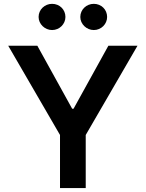

<svg xmlns="http://www.w3.org/2000/svg" viewBox="-20 -961 745 981"><path d="M22 -727.3 286.6 -271.3V0H418V-271.3L682.5 -727.3H533.7L355.8 -405.5H348.7L170.8 -727.3ZM177.2 -874.3C177.2 -838.4 208.8 -807.5 246.1 -807.5C284.4 -807.5 314.3 -838.4 314.3 -874.3C314.3 -912.3 284.4 -941.4 246.1 -941.4C208.8 -941.4 177.2 -912.3 177.2 -874.3ZM390.3 -874.3C390.3 -838.4 421.9 -807.5 459.2 -807.5C497.5 -807.5 527.3 -838.4 527.3 -874.3C527.3 -912.3 497.5 -941.4 459.2 -941.4C421.9 -941.4 390.3 -912.3 390.3 -874.3Z"/></svg>

Font: Margiela Sans Semi Bold
Style: Regular
Weight: 600
Designer: Stefan Endress, Andreas Faust
Version: Version 1.100;FEAKit 1.0